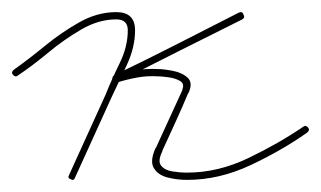

<svg xmlns="http://www.w3.org/2000/svg" viewBox="-26 -291 530 317"><path d="M-3 -176Q21 -193 48.5 -215.5Q76 -238 105.5 -254.5Q135 -271 166 -271Q197 -271 197 -241Q197 -213 183.5 -184Q170 -155 158 -130Q143 -97 128 -64Q113 -31 98 2Q96 8 91 5Q85 3 88 -2Q103 -35 118 -68Q133 -101 148 -134Q158 -159 171.5 -186.5Q185 -214 185 -241Q185 -259 166 -259Q137 -259 108.5 -242.5Q80 -226 53.5 -204Q27 -182 3 -166Q-1 -163 -5 -168Q-8 -172 -3 -176ZM376 -267Q379 -262 374 -259Q322 -233 271 -207.5Q220 -182 169 -156Q164 -153 161 -159Q159 -165 164 -167Q181 -172 198.5 -175Q216 -178 234 -177Q234 -177 234 -177Q234 -177 234 -177Q234 -177 234 -177Q234 -177 234 -177Q244 -177 259.5 -174Q275 -171 284 -162.5Q293 -154 285 -137Q285 -137 285 -137Q285 -137 285 -137Q285 -138 285 -138Q285 -138 285 -138Q275 -114 264 -90Q253 -66 242 -42Q242 -42 242 -42Q242 -42 242 -41Q242 -41 242 -41Q242 -41 242 -41Q234 -25 240 -17.5Q246 -10 258.5 -8Q271 -6 283 -6Q334 -6 384 -30Q434 -54 475 -82Q479 -85 483 -80Q486 -76 481 -72Q440 -43 388 -18.5Q336 6 283 6Q266 6 250.5 2Q235 -2 228 -13.5Q221 -25 231 -47Q231 -47 231 -47Q231 -47 231 -47Q231 -46 231 -46Q231 -46 231 -46Q242 -70 253 -94Q264 -118 275 -142Q275 -142 275 -142Q275 -142 275 -143Q275 -143 275 -143Q275 -143 275 -143Q279 -153 271 -157.5Q263 -162 251.5 -163.5Q240 -165 234 -165Q234 -165 234 -165Q234 -165 234 -165Q234 -165 234 -165Q234 -165 234 -165Q217 -166 200.5 -163Q184 -160 168 -155Q163 -154 160 -159Q158 -164 163 -167Q215 -192 266 -218Q317 -244 368 -270Q374 -273 376 -267Z"/></svg>

Font: FRB American Cursive Guidelines Thin
Style: Italic
Weight: 100
Italic angle: -25°
Version: Version 2.0;Modular Font Editor K font №1